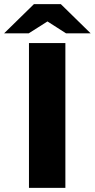

<svg xmlns="http://www.w3.org/2000/svg" viewBox="-71 -908 458 928"><path d="M69 0V-700H245V0ZM-51 -747 93 -888H223L183 -820L68 -747ZM248 -747 134 -820 93 -888H223L367 -747Z"/></svg>

Font: REM Medium
Style: Bold
Weight: 700
Version: Version 1.005;gftools[0.9.28]